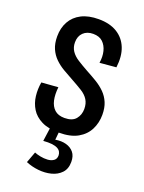

<svg xmlns="http://www.w3.org/2000/svg" viewBox="-142 -607 660 881"><g transform="rotate(20 188.0 -167.0)"><path d="M189 12Q137 12 104 -4.5Q71 -21 54 -48.5Q37 -76 33 -109.5Q29 -143 35 -177L116 -183Q112 -147 118 -119.5Q124 -92 141.5 -76Q159 -60 190 -60Q228 -60 245 -80.5Q262 -101 262 -130Q262 -156 250.5 -174.5Q239 -193 216.5 -207Q194 -221 163 -238Q139 -251 115 -265Q91 -279 72 -297.5Q53 -316 42 -341Q31 -366 31 -401Q31 -442 48.5 -473.5Q66 -505 100 -522.5Q134 -540 184 -540Q238 -540 274 -518Q310 -496 326 -456Q342 -416 335 -360L255 -353Q260 -384 253.5 -410Q247 -436 230 -452Q213 -468 183 -468Q153 -468 135 -450.5Q117 -433 117 -403Q117 -379 129 -361Q141 -343 163 -329Q185 -315 212 -300Q240 -285 265 -270Q290 -255 309 -236Q328 -217 338.5 -192Q349 -167 349 -133Q349 -94 332.5 -61Q316 -28 281 -8Q246 12 189 12ZM98 189 118 135Q130 140 147.5 143.5Q165 147 182.5 146Q200 145 212 136.5Q224 128 224 111Q224 102 219.5 93.5Q215 85 204.5 79.5Q194 74 177 72Q160 70 135 72L147 -14H191L185 48Q214 43 237.5 49.5Q261 56 275 73Q289 90 289 119Q289 153 270 173Q251 193 221.5 200.5Q192 208 159 204.5Q126 201 98 189Z"/></g></svg>

Font: Bricolage Grotesque 36pt Condensed
Style: Regular
Weight: 400
Width: 3
Designer: Mathieu Triay
Foundry: Atelier Triay
Version: Version 1.001;gftools[0.9.33.dev8+g029e19f]